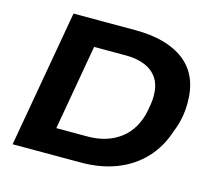

<svg xmlns="http://www.w3.org/2000/svg" viewBox="-99 -808 1034 929"><g transform="rotate(15 418.0 -343.5)"><path d="M38 0 159 -687H468Q628 -687 716 -618.5Q804 -550 804 -414Q804 -372 796.5 -334.5Q789 -297 775 -264Q748 -179 692 -120Q636 -61 557 -30.5Q478 0 379 0ZM222 -130H379Q428 -130 469.5 -143Q511 -156 543.5 -181Q576 -206 597.5 -243Q619 -280 628 -327Q632 -349 634 -362.5Q636 -376 636.5 -385.5Q637 -395 637 -403Q637 -454 615.5 -488Q594 -522 553.5 -539.5Q513 -557 457 -557H297Z"/></g></svg>

Font: Archivo SemiExpanded
Style: Bold Italic
Weight: 700
Width: 6
Italic angle: -10°
Designer: Hector Gatti
Foundry: Omnibus-Type
Version: Version 2.001